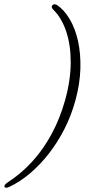

<svg xmlns="http://www.w3.org/2000/svg" viewBox="-86 -758 438 898"><path d="M266.5 -287.5Q247.5 -218 215.8 -155.5Q184 -93 143 -40.2Q102 12.5 54.8 52.5Q7.5 92.5 -42.5 116Q-51.5 120.5 -57.5 120Q-63.5 119.5 -65.5 115Q-66.5 110.5 -62.2 105.5Q-58 100.5 -48 93.5Q13.5 54 65.5 -3.2Q117.5 -60.5 156.2 -132.8Q195 -205 218.5 -289.5Q244.5 -383 244.8 -465Q245 -547 223.8 -610.5Q202.5 -674 164 -712Q158 -718 156.5 -723.2Q155 -728.5 158.5 -733Q167 -742.5 181.5 -734Q214.5 -711.5 240 -668.5Q265.5 -625.5 278.8 -566.5Q292 -507.5 290 -436.8Q288 -366 266.5 -287.5Z"/></svg>

Font: Fraunces 72pt Soft Wonky ExtraLight
Style: Italic
Weight: 250
Italic angle: -16°
Version: Version 1.000;[b76b70a41]